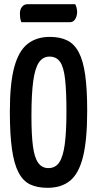

<svg xmlns="http://www.w3.org/2000/svg" viewBox="-20 -886 463 916"><path d="M207 10Q158 10 124 -6Q90 -22 68.5 -63Q47 -104 37 -174.5Q27 -245 27 -354Q27 -488 48 -565.5Q69 -643 111.5 -676.5Q154 -710 218 -710Q267 -710 301 -693Q335 -676 356 -636Q377 -596 386.5 -528Q396 -460 396 -357Q396 -218 376 -138Q356 -58 314.5 -24Q273 10 207 10ZM211 -84Q244 -84 262.5 -111Q281 -138 289 -198Q297 -258 297 -355Q297 -451 290.5 -508.5Q284 -566 266.5 -591Q249 -616 216 -616Q185 -616 166 -588.5Q147 -561 138.5 -499Q130 -437 130 -332Q130 -244 137 -189.5Q144 -135 162 -109.5Q180 -84 211 -84ZM82 -780Q77 -792 76 -802Q75 -812 75 -822Q75 -841 85 -853.5Q95 -866 112 -866H339Q344 -856 346 -846Q348 -836 348 -827Q347 -807 338 -793.5Q329 -780 313 -780Z"/></svg>

Font: Yanone Kaffeesatz ExtraLight Medium
Style: Regular
Weight: 500
Version: Version 2.003